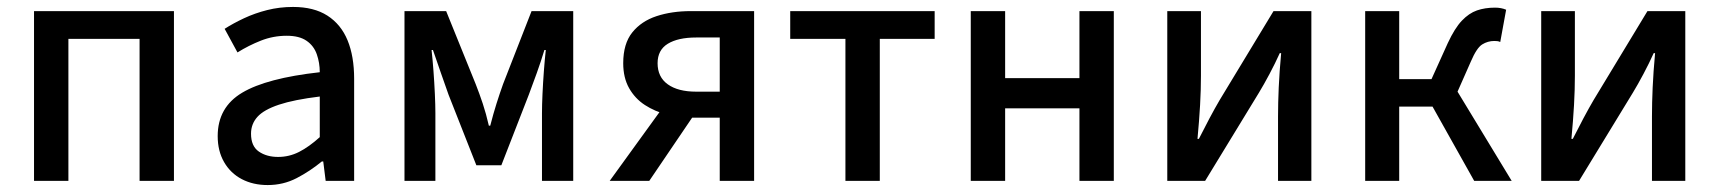

<svg xmlns="http://www.w3.org/2000/svg" viewBox="-20 -521 4951 553"><path d="M78 0V-489H481V0H382V-409H177V0Z M751 12Q709 12 676.5 -5Q644 -22 625.5 -54Q607 -86 607 -129Q607 -212 677.5 -254Q748 -296 901 -313Q901 -340 892.5 -364.5Q884 -389 863 -403.5Q842 -418 806 -418Q767 -418 731.5 -404Q696 -390 664 -370L627 -438Q652 -454 683 -468.5Q714 -483 749.5 -492Q785 -501 824 -501Q884 -501 923 -476Q962 -451 981 -405Q1000 -359 1000 -294V0H918L911 -56H907Q873 -28 834.5 -8Q796 12 751 12ZM781 -69Q813 -69 841.5 -83.5Q870 -98 901 -126V-243Q827 -234 783.5 -219.5Q740 -205 721.5 -184.5Q703 -164 703 -136Q703 -100 725.5 -84.5Q748 -69 781 -69Z M1145 0V-489H1265L1350 -279Q1361 -251 1370.5 -222.5Q1380 -194 1388 -159H1392Q1401 -194 1410 -222.5Q1419 -251 1429 -279L1511 -489H1631V0H1541V-195Q1541 -218 1542.5 -250.5Q1544 -283 1546.5 -316.5Q1549 -350 1552 -377H1548Q1538 -344 1526 -310.5Q1514 -277 1503 -248L1424 -45H1352L1272 -248Q1262 -277 1250 -310.5Q1238 -344 1227 -377H1223Q1226 -350 1228.5 -316.5Q1231 -283 1232.5 -250.5Q1234 -218 1234 -195V0Z M2053 0V-182H1972Q1936 -182 1901 -191Q1866 -200 1837.5 -218.5Q1809 -237 1792 -267Q1775 -297 1775 -339Q1775 -395 1801 -427.5Q1827 -460 1871 -474.5Q1915 -489 1970 -489H2152V0ZM1985 -257H2053V-413H1985Q1933 -413 1903.5 -395Q1874 -377 1874 -339Q1874 -299 1903.5 -278Q1933 -257 1985 -257ZM1736 0 1904 -232 1987 -202 1850 0Z M2415 0V-409H2256V-489H2672V-409H2514V0Z M2776 0V-489H2875V-296H3089V-489H3188V0H3089V-209H2875V0Z M3342 0V-489H3439V-303Q3439 -263 3436.5 -218.5Q3434 -174 3429 -121H3433Q3447 -149 3463.5 -180Q3480 -211 3493 -233L3648 -489H3757V0H3661V-186Q3661 -224 3663 -269Q3665 -314 3670 -368H3666Q3653 -339 3636.5 -308Q3620 -277 3606 -254L3451 0Z M3912 0V-489H4010V-293H4103L4150 -397Q4170 -440 4190.5 -461.5Q4211 -483 4234 -491Q4257 -499 4286 -499Q4304 -499 4318 -493L4301 -400Q4297 -402 4293 -402.5Q4289 -403 4284 -403Q4265 -403 4249 -393Q4233 -383 4216 -343L4178 -257L4334 0H4226L4106 -214H4010V0Z M4419 0V-489H4516V-303Q4516 -263 4513.5 -218.5Q4511 -174 4506 -121H4510Q4524 -149 4540.5 -180Q4557 -211 4570 -233L4725 -489H4834V0H4738V-186Q4738 -224 4740 -269Q4742 -314 4747 -368H4743Q4730 -339 4713.5 -308Q4697 -277 4683 -254L4528 0Z"/></svg>

Font: Source Sans 3 Medium
Style: Regular
Weight: 500
Designer: Paul D. Hunt
Foundry: Adobe
Version: Version 3.052;hotconv 1.1.0;makeotfexe 2.6.0